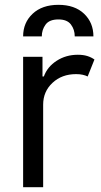

<svg xmlns="http://www.w3.org/2000/svg" viewBox="-20 -783 424 803"><path d="M76.7 0V-545.5H157.7V-463.1H163.4Q177.9 -503.6 217 -528.8Q256 -554 305.4 -554Q328.1 -554 345.2 -548.7Q362.2 -543.3 375 -534.1L346.6 -463.1Q337.7 -467.7 325.8 -470.3Q313.9 -473 298.3 -473Q238.6 -473 199.6 -436.6Q160.5 -400.2 160.5 -345.2V0ZM76.7 -630.7Q76.7 -688.2 116.5 -725.5Q156.2 -762.8 224.4 -762.8Q292.6 -762.8 331.7 -725.5Q370.7 -688.2 370.7 -630.7H292.6Q292.6 -659.4 276.6 -680.6Q260.7 -701.7 224.4 -701.7Q186.1 -701.7 170.5 -680Q154.8 -658.4 154.8 -630.7Z"/></svg>

Font: Inter UI
Style: Regular
Weight: 400
Designer: Rasmus Andersson
Foundry: rsms
Version: 3.2;8d6f07862